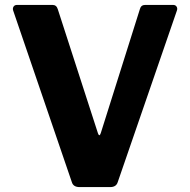

<svg xmlns="http://www.w3.org/2000/svg" viewBox="-20 -762 773 782"><path d="M684.9 -742Q694.9 -742 699.3 -734.9Q703.8 -727.7 700.4 -718.7L459.8 -21Q453.7 0 428.8 0H304.2Q278.2 0 272.4 -20.7L33.8 -718.5Q30.6 -727.7 35.1 -734.9Q39.6 -742 49.6 -742H193.7Q210.1 -742 215.3 -724.7L378.9 -219.3Q384.8 -202.6 390.6 -220.3L549.8 -725Q554.2 -742 571.5 -742H684.9Z"/></svg>

Font: Libre Franklin Thin
Style: Regular
Weight: 100
Designer: Pablo Impallari, Rodrigo Fuenzalida, Nhung Nguyen
Foundry: Impallari Type
Version: Version 3.000